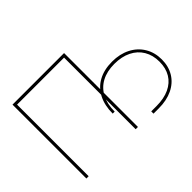

<svg xmlns="http://www.w3.org/2000/svg" viewBox="-133 -1027 1337 1337"><g transform="rotate(-45 536.0 -358.5)"><path d="M589.8 0H567.4V-705.1H104.5V0H82V-727.5H589.8ZM731.9 -11.2H784.2Q857.4 -11.2 909.9 -35.6Q962.4 -60.1 990 -105.7Q1017.6 -151.4 1017.6 -214.8Q1017.6 -279.3 989.3 -327.1Q960.9 -375 908.2 -400.9Q855.5 -426.8 784.2 -426.8Q710.9 -426.8 658.4 -398.7Q606 -370.6 578.4 -317.4Q550.8 -264.2 550.8 -189.9H531.2Q531.2 -269.5 560.8 -327.9Q590.3 -386.2 647.2 -417.7Q704.1 -449.2 784.2 -449.2Q859.4 -449.2 917.5 -419.7Q975.6 -390.1 1007.8 -336.9Q1040 -283.7 1040 -214.8Q1040 -147 1008.8 -95.7Q977.5 -44.4 919.7 -16.6Q861.8 11.2 784.2 11.2H731.9Z"/></g></svg>

Font: Intratopia Thin
Style: Regular
Weight: 100
Designer: Rasmus Andersson
Foundry: rsms
Version: Version 3.000;Glyphs 3.2.3 (3260)